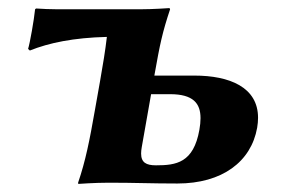

<svg xmlns="http://www.w3.org/2000/svg" viewBox="-20 -452 706 475"><path d="M473.3 -131C458.8 -49 415.8 -43 365.8 -43C341.7 -43 329.1 -49.9 329.1 -72.3C329.1 -76.9 329.7 -82.1 330.7 -88L353.8 -219H400.8C458 -219 476.1 -196.3 476.1 -159.7C476.1 -150.9 475.1 -141.3 473.3 -131ZM244.4 -360.7C240.6 -327.4 234.6 -291.6 227.3 -250L214.7 -179C201.7 -105 191.7 -54 173.2 0L173.6 3C173.6 3 214.2 0 249.2 0C315.5 0 352.5 2 418.8 2C529.8 2 601.3 -52 616.2 -136C617.7 -144.7 618.4 -153 618.4 -160.7C618.4 -236.2 548 -265 460.9 -265H361.9L362.4 -268C375.7 -343 381.8 -372 400.8 -429L399.4 -432C399.4 -432 358.8 -429 324.8 -429H123.8C104.8 -429 84 -430 69.2 -431L66.8 -429C64.2 -403 54 -345 49.5 -331L53.8 -327C101.2 -346 162 -358.7 244.4 -360.7Z"/></svg>

Font: Linux Biolinum O 
Style: Bold Italic
Weight: 700
Designer: Philipp H. Poll
Foundry: Philipp H. Poll
Version: Version 1.3.2